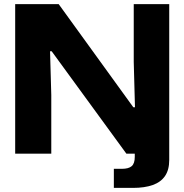

<svg xmlns="http://www.w3.org/2000/svg" viewBox="-20 -749 899 936"><path d="M54 0V-729H266L630 -226H638L632 -447V-729H805V0H596L232 -499H224L230 -286V0ZM535 167V74H574Q607 74 622 61Q637 48 637 16V-58H805V31Q805 79 784.5 109Q764 139 724.5 153Q685 167 628 167Z"/></svg>

Font: Mona Sans Expanded
Style: Bold
Weight: 700
Width: 7
Designer: Deni Anggara
Foundry: GitHub
Version: Version 2.000